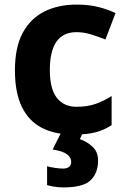

<svg xmlns="http://www.w3.org/2000/svg" viewBox="-20 -576 554 836"><path d="M300 10Q219 10 162 -19.5Q105 -49 75 -111Q45 -173 45 -270Q45 -370 79 -433Q113 -496 173.5 -526Q234 -556 313 -556Q369 -556 410.5 -545Q452 -534 483 -519L439 -404Q404 -418 373.5 -427Q343 -436 313 -436Q197 -436 197 -271Q197 -189 227.5 -150Q258 -111 313 -111Q360 -111 396 -123.5Q432 -136 466 -158V-31Q432 -9 394.5 0.5Q357 10 300 10ZM407 122Q407 178 374.5 209Q342 240 256 240Q234 240 216.5 237Q199 234 185 230V148Q199 152 219.5 155Q240 158 255 158Q269 158 279.5 151.5Q290 145 290 128Q290 110 272 96Q254 82 209 75L247 0H341L328 30Q358 40 382.5 62.5Q407 85 407 122Z"/></svg>

Font: Noto Sans New Tai Lue
Style: Regular
Weight: 400
Designer: Monotype Design Team
Foundry: Monotype Imaging Inc.
Version: Version 2.003